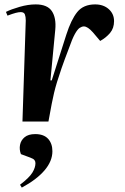

<svg xmlns="http://www.w3.org/2000/svg" viewBox="-20 -552 566 872"><path d="M97 -459Q97 -476 93 -486.5Q89 -497 74 -497Q65 -497 51.5 -493.5Q38 -490 14 -481L7 -498Q31 -510 69.5 -521Q108 -532 142 -532Q195 -532 215.5 -501.5Q236 -471 231 -417L209 -187H215L281 -394Q303 -463 331 -497.5Q359 -532 412 -532Q450 -532 474 -510.5Q498 -489 498 -456Q498 -424 480 -402.5Q462 -381 435 -366L402 -405Q378 -432 361 -432Q352 -432 342 -425.5Q332 -419 320 -397.5Q308 -376 292 -330Q272 -278 259.5 -242Q247 -206 239 -179.5Q231 -153 225.5 -130Q220 -107 215 -81L200 0H82ZM79 300 71 287Q113 255 127 232Q141 209 141 189Q141 181 136.5 175Q132 169 118 164L75 148Q67 127 71 106Q75 85 92 71Q109 57 140 57Q179 57 198.5 78.5Q218 100 218 135Q218 180 182 222Q146 264 79 300Z"/></svg>

Font: Literata 72pt
Style: Bold Italic
Weight: 700
Italic angle: -2°
Designer: Latin by Veronika Burian and Jose Scaglione. Greek by Irene Vlachou. Cyrillic by Vera Evstafieva
Foundry: TypeTogether
Version: Version 3.002